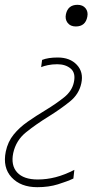

<svg xmlns="http://www.w3.org/2000/svg" viewBox="-27 -566 427 798"><path d="M288 -456Q265.5 -456 254 -471Q242.5 -486 247 -507Q255.5 -546 295 -546Q317 -546 328.5 -531.8Q340 -517.5 336 -497Q328.5 -456 288 -456ZM128 212Q59 212 21.2 171.2Q-16.5 130.5 -3 64Q5.5 23 29.8 -6.8Q54 -36.5 88.5 -60.5Q123 -84.5 162 -108Q206.5 -135 239.5 -161.5Q272.5 -188 280 -224Q288.5 -262.5 267 -280.8Q245.5 -299 211 -299Q189.5 -299 172 -295.2Q154.5 -291.5 144 -287L148 -317Q173 -327 213 -327Q264 -327 292.5 -296.5Q321 -266 311 -220Q301.5 -174.5 263.2 -143.8Q225 -113 177 -83Q122.5 -49.5 81 -16Q39.5 17.5 28 70Q17.5 121 44.2 150.5Q71 180 130 180Q167 180 204 170.5Q241 161 282 140L278 176Q252.5 188 214 200Q175.5 212 128 212Z"/></svg>

Font: Commissioner Thin
Style: Italic
Weight: 100
Italic angle: -12°
Designer: Kostas Bartsokas
Foundry: Kostas Bartsokas
Version: Version 1.000; ttfautohint (v1.8.3)